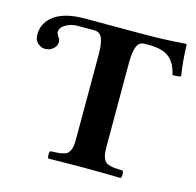

<svg xmlns="http://www.w3.org/2000/svg" viewBox="-98 -755 877 858"><g transform="rotate(15 341.0 -325.5)"><path d="M198.2 2Q193.8 -2.4 193.8 -15.1Q193.8 -27.8 198.2 -32.2Q221.2 -33.2 233.6 -34.2Q246.1 -35.2 258.8 -38.6Q271.5 -42 276.9 -47.4Q282.2 -52.7 287.4 -63.2Q292.5 -73.7 293.7 -87.6Q294.9 -101.6 294.9 -123V-505.9Q294.9 -555.2 284.7 -580.1Q274.4 -605 248 -605H168.9Q141.6 -605 116.7 -590.8Q91.8 -576.7 91.8 -555.2Q91.8 -548.8 100.3 -536.1Q108.9 -523.4 108.9 -514.2Q108.9 -494.6 93 -481.2Q77.1 -467.8 56.2 -467.8Q39.1 -467.8 22.9 -481.2Q6.8 -494.6 6.8 -521Q6.8 -577.1 54.9 -611.1Q103 -645 193.8 -645H436Q568.8 -645 660.2 -652.8Q661.1 -652.8 662.1 -651.6Q663.1 -650.4 663.1 -649.9Q664.6 -582 675.8 -506.8Q665 -502 637.2 -502Q624.5 -558.6 592.8 -581.8Q561 -605 502.9 -605H481Q455.1 -605 445.1 -579.6Q435.1 -554.2 435.1 -502.9V-123Q435.1 -101.6 436.5 -87.6Q438 -73.7 442.9 -63.2Q447.8 -52.7 453.4 -47.4Q459 -42 471.7 -38.6Q484.4 -35.2 496.8 -34.2Q509.3 -33.2 532.2 -32.2Q536.6 -27.8 536.6 -15.1Q536.6 -2.4 532.2 2Q432.6 0 362.8 0Q295.9 0 198.2 2Z"/></g></svg>

Font: Common Serif
Style: Bold
Weight: 700
Designer: Philipp H. Poll, Khaled Hosny
Foundry: Stefan Peev, Context Ltd.
Version: Version 1.026